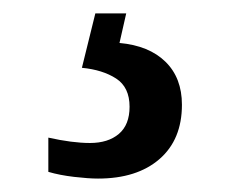

<svg xmlns="http://www.w3.org/2000/svg" viewBox="-20 -29 348 286"><path d="M126 237Q112 237 90.5 234.5Q69 232 52 227V176Q88 184 114 184Q141 184 157 170.5Q173 157 173 130Q173 101 153 88Q133 75 102 72L122 -9H168L158 35Q202 39 226.5 63Q251 87 251 127Q251 179 217.5 208Q184 237 126 237Z"/></svg>

Font: Noto Serif Tamil SemiCondensed Medium
Style: Italic
Weight: 500
Width: 4
Italic angle: -12°
Designer: Indian Type Foundry, Tom Grace, and the Monotype Design Team
Foundry: Monotype Imaging Inc.
Version: Version 2.003; ttfautohint (v1.8.4.7-5d5b)